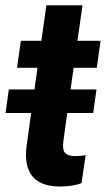

<svg xmlns="http://www.w3.org/2000/svg" viewBox="-36 -679 391 709"><path d="M308.1 -261.7H212.4L198.2 -159.7Q193.4 -125 204.8 -113.8Q216.3 -102.5 240.7 -102.5Q264.2 -102.5 280.3 -106.4L265.1 -2.9Q233.9 9.8 183.1 9.8Q140.6 9.8 110.8 -5.9Q81.1 -21.5 68.1 -55.7Q55.2 -89.8 63 -145.5L79.1 -261.7H-15.6L-3.4 -348.6H91.3L102.5 -428.7H26.9L41 -528.3H116.7L135.3 -659.2H268.6L250 -528.3H335.4L321.3 -428.7H235.8L224.6 -348.6H320.3Z"/></svg>

Font: Robert Sans ExtraBold
Style: Italic
Weight: 800
Italic angle: -8°
Designer: Christian Robertson (extended by Adam Twardoch)
Foundry: Google
Version: Version 12.135;April 2, 2019;FontCreator 11.5.0.2425 64-bit;